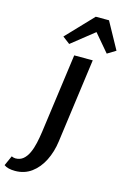

<svg xmlns="http://www.w3.org/2000/svg" viewBox="-276 -902 813 1226"><g transform="rotate(15 130.5 -289.0)"><path d="M-46.5 253.5Q-69.5 253.5 -88.2 249Q-107 244.5 -119.5 235L-90 169Q-86 171.5 -78 173.5Q-70 175.5 -64.5 175.5Q-34 175.5 -13.2 158Q7.5 140.5 21.2 110.8Q35 81 43.2 43.8Q51.5 6.5 57 -33L128.5 -557H251L175.5 -1Q166 70 137 127.8Q108 185.5 61.8 219.5Q15.5 253.5 -46.5 253.5ZM78.5 -619 30.5 -655.5 197.5 -831H285L381.5 -655.5L326 -621.5L227.5 -737.5Z"/></g></svg>

Font: Merriweather Sans Medium
Style: Italic
Weight: 500
Italic angle: -7.5°
Designer: Eben Sorkin
Foundry: Eben Sorkin
Version: Version 2.001